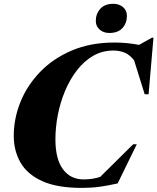

<svg xmlns="http://www.w3.org/2000/svg" viewBox="-20 -948 806 984"><path d="M583 -8Q532.5 3.5 490.2 9.2Q448 15 399 15Q272.5 15 195.8 -20Q119 -55 84.8 -115.5Q50.5 -176 50.5 -251.5Q50.5 -340.5 85 -425.8Q119.5 -511 186 -579.8Q252.5 -648.5 348.2 -689.2Q444 -730 566 -730Q631.5 -730 692.5 -718L759 -755H766.5L741.5 -465H721.5L667 -639.5Q643 -669 617 -679Q591 -689 561.5 -689Q504 -689 457.2 -661.8Q410.5 -634.5 374.5 -588Q338.5 -541.5 313.8 -482.8Q289 -424 276.5 -359.8Q264 -295.5 264 -234Q264 -133 302.5 -80.8Q341 -28.5 409 -28.5Q455 -28.5 493.5 -41.5L662.5 -208.5H681ZM540.5 -779Q510.5 -779 490.8 -796.2Q471 -813.5 471 -840.5Q471 -877.5 494 -903Q517 -928.5 561 -928.5Q591 -928.5 610.8 -911.2Q630.5 -894 630.5 -867Q630.5 -830 607.8 -804.5Q585 -779 540.5 -779Z"/></svg>

Font: Newsreader Display ExtraBold
Style: Italic
Weight: 800
Italic angle: -17°
Designer: Hugues Gentile
Foundry: Production Type
Version: Version 1.001